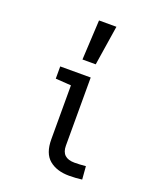

<svg xmlns="http://www.w3.org/2000/svg" viewBox="-131 -768 699 850"><g transform="rotate(20 219.0 -342.5)"><path d="M239.3 -116.2Q239.3 -58.6 300.8 -58.6Q324.2 -58.6 353.5 -61.5L358.4 0Q328.1 3.9 297.9 3.9Q239.3 3.9 204.1 -25.4Q168.9 -54.7 168.9 -121.1V-375L95.7 -379.9V-437.5H239.3ZM269.5 -687.5 240.2 -500H177.7L187.5 -687.5Z"/></g></svg>

Font: Sudo Light
Style: Regular
Weight: 300
Monospace: yes
Designer: Jens Kutilek
Foundry: Jens Kutilek
Version: Version 0.040